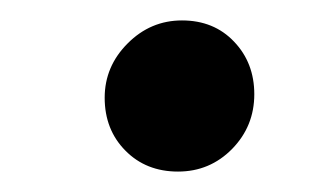

<svg xmlns="http://www.w3.org/2000/svg" viewBox="-20 -334 328 188"><path d="M82.5 -238.3Q82.5 -269 105 -291.5Q127.4 -314 158.2 -314Q189.5 -314 209.2 -293.2Q229 -272.5 229 -241.7Q229 -210.4 207.3 -188.2Q185.5 -166 154.3 -166Q123 -166 102.8 -186.5Q82.5 -207 82.5 -238.3Z"/></svg>

Font: Cooper* SemiBold
Style: Italic
Weight: 600
Italic angle: -7°
Designer: Owen Earl
Foundry: indestructible type*
Version: Version 0.001